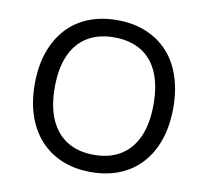

<svg xmlns="http://www.w3.org/2000/svg" viewBox="-80 -803 975 900"><g transform="rotate(10 408.0 -352.5)"><path d="M408 9Q332 9 271 -16Q210 -41 167 -88Q124 -135 101 -201.5Q78 -268 78 -353Q78 -437 101 -503.5Q124 -570 166.5 -617Q209 -664 270 -689Q331 -714 408 -714Q484 -714 545 -689Q606 -664 649 -617.5Q692 -571 714.5 -504Q737 -437 737 -354Q737 -269 714 -202Q691 -135 648.5 -88Q606 -41 545 -16Q484 9 408 9ZM408 -73Q482 -73 534.5 -105Q587 -137 615 -199.5Q643 -262 643 -353Q643 -445 615.5 -507Q588 -569 535 -600.5Q482 -632 408 -632Q334 -632 281.5 -600.5Q229 -569 201 -507Q173 -445 173 -353Q173 -262 201 -199.5Q229 -137 281.5 -105Q334 -73 408 -73Z"/></g></svg>

Font: Nunito Sans 7pt
Style: Regular
Weight: 400
Designer: Vernon Adams
Foundry: Vernon Adams
Version: Version 3.101;gftools[0.9.27]